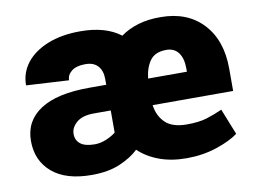

<svg xmlns="http://www.w3.org/2000/svg" viewBox="-64 -630 974 733"><g transform="rotate(-10 422.5 -264.0)"><path d="M604.5 9.8Q544.9 9.8 498.3 -7.6Q451.7 -24.9 419.4 -55.7Q392.6 -29.8 347.2 -10Q301.8 9.8 236.8 9.8Q136.7 9.8 83.3 -35.9Q29.8 -81.5 29.8 -158.2Q29.8 -235.4 94.2 -277.6Q158.7 -319.8 283.7 -319.8H350.1V-342.3Q350.1 -374.5 333.5 -392.8Q316.9 -411.1 285.2 -411.1Q250 -411.1 231.7 -396.7Q213.4 -382.3 213.4 -361.3L48.3 -370.6Q48.3 -419.4 77.6 -457Q106.9 -494.6 160.9 -516.4Q214.8 -538.1 287.6 -538.1Q385.7 -538.1 443.4 -493.7Q472.7 -515.1 511.7 -526.9Q550.8 -538.6 599.1 -538.1Q702.6 -538.1 762.9 -473.6Q823.2 -409.2 823.2 -298.8V-212.4H511.2Q516.6 -170.4 543.9 -143.8Q571.3 -117.2 627.4 -117.2Q674.8 -117.2 705.3 -126.7Q735.8 -136.2 766.1 -149.9L806.2 -49.3Q775.9 -26.4 721.4 -8.3Q667 9.8 604.5 9.8ZM599.1 -411.1Q555.7 -411.1 536.1 -384.8Q516.6 -358.4 511.7 -315.4H662.1V-328.1Q662.1 -367.2 645.8 -389.2Q629.4 -411.1 599.1 -411.1ZM268.1 -103.5Q289.6 -103.5 311.8 -112.5Q334 -121.6 350.1 -134.3V-218.8V-220.2H284.7Q240.2 -220.2 217.5 -200.7Q194.8 -181.2 194.8 -156.2Q194.8 -131.8 212.6 -117.7Q230.5 -103.5 268.1 -103.5Z"/></g></svg>

Font: Vazirmatn FD Black
Style: Regular
Weight: 900
Designer: Saber Rastikerdar
Foundry: Saber Rastikerdar
Version: Version 33.003